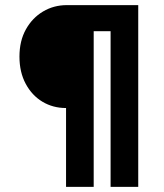

<svg xmlns="http://www.w3.org/2000/svg" viewBox="-20 -730 640 750"><path d="M238 0V-308Q187 -308 146 -332.5Q105 -357 80.5 -402.5Q56 -448 56 -509Q56 -570 81 -615Q106 -660 148 -685Q190 -710 241 -710H520V0H412V-608H346V0Z"/></svg>

Font: Geist Mono SemiBold
Style: Regular
Weight: 600
Monospace: yes
Designer: Basement.studio, Andrés Briganti, Mateo Zaragoza
Foundry: Basement.studio, Vercel, Andrés Briganti, Guido Ferreyra, Mateo Zaragoza
Version: Version 1.500; ttfautohint (v1.8.4.7-5d5b)